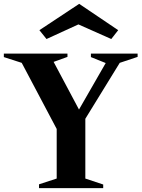

<svg xmlns="http://www.w3.org/2000/svg" viewBox="-22 -979 741 999"><path d="M181 0V-20L273 -50V-308L91 -652L-2 -682V-700H329V-683L257 -657L389 -409L528 -651L451 -682V-700H694V-683L601 -652L422 -361V-50L515 -19V0ZM220 -776 183 -822 390 -959 593 -822 557 -776 386 -852Z"/></svg>

Font: Wittgenstein
Style: Bold
Weight: 700
Designer: Jörg Drees
Foundry: Jörg Drees
Version: Version 1.303; ttfautohint (v1.8.4.7-5d5b)